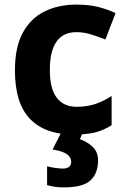

<svg xmlns="http://www.w3.org/2000/svg" viewBox="-20 -576 554 836"><path d="M300 10Q178 10 111.5 -57.5Q45 -125 45 -270Q45 -370 79 -433Q113 -496 173.5 -526Q234 -556 313 -556Q369 -556 410.5 -545Q452 -534 483 -519L439 -404Q404 -418 373.5 -427Q343 -436 313 -436Q197 -436 197 -271Q197 -189 227.5 -150Q258 -111 313 -111Q360 -111 396 -123.5Q432 -136 466 -158V-31Q432 -9 394.5 0.5Q357 10 300 10ZM407 122Q407 178 374.5 209Q342 240 256 240Q234 240 216.5 237Q199 234 185 230V148Q199 152 219.5 155Q240 158 255 158Q269 158 279.5 151.5Q290 145 290 128Q290 110 272 96Q254 82 209 75L247 0H341L328 30Q358 40 382.5 62.5Q407 85 407 122Z"/></svg>

Font: Noto Sans Gujarati UI
Style: Bold
Weight: 700
Designer: Jelle Bosma - Monotype Design Team, Universal Thirst
Foundry: Monotype Imaging Inc.
Version: Version 2.106; ttfautohint (v1.8.4.7-5d5b)